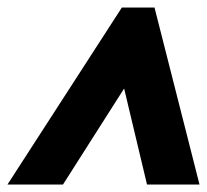

<svg xmlns="http://www.w3.org/2000/svg" viewBox="-32 -734 552 512"><path d="M-12 -242H136L299 -498L360 -242H500L380 -714H293Z"/></svg>

Font: Noto Sans UI SemiCondensed Black
Style: Italic
Weight: 900
Width: 4
Italic angle: -372°
Designer: Monotype Design Team
Foundry: Monotype Imaging Inc.
Version: Version 1.901